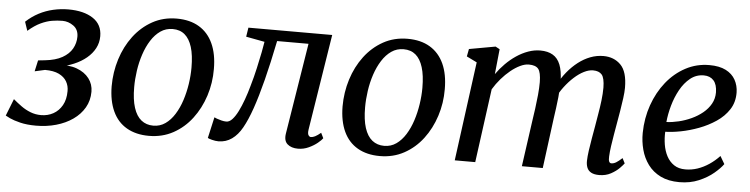

<svg xmlns="http://www.w3.org/2000/svg" viewBox="-40 -741 3630 929"><g transform="rotate(5 1775.0 -277.0)"><path d="M153 9.5Q108 9.5 75.8 1.5Q43.5 -6.5 25 -15.2Q6.5 -24 3 -26.5L35.5 -109Q55 -92.5 75.8 -77.5Q96.5 -62.5 120.8 -53Q145 -43.5 172.5 -43.5Q205 -43.5 231.8 -58.2Q258.5 -73 274.5 -101.2Q290.5 -129.5 290.5 -170Q291 -195.5 278.8 -216.8Q266.5 -238 240.8 -250.5Q215 -263 173 -263L123.5 -252L135.5 -306L168.5 -309.5Q220 -315 252.2 -333.2Q284.5 -351.5 299.8 -378.5Q315 -405.5 315 -436.5Q315 -471.5 290.2 -489.2Q265.5 -507 236.5 -507Q212.5 -507 186.5 -502.8Q160.5 -498.5 132 -485.2Q103.5 -472 71 -444L56.5 -487Q85 -513.5 118 -530.8Q151 -548 187.2 -556.2Q223.5 -564.5 260.5 -564.5Q335.5 -564.5 380.2 -535Q425 -505.5 425 -448.5Q425 -417 410.8 -390Q396.5 -363 371 -341.8Q345.5 -320.5 310.8 -305.8Q276 -291 236 -283.5L231.5 -292Q285.5 -298 324.5 -283.8Q363.5 -269.5 384.8 -241.5Q406 -213.5 406 -177.5Q406 -134.5 386 -100Q366 -65.5 331 -41Q296 -16.5 250.2 -3.5Q204.5 9.5 153 9.5Z M786.5 -566Q851 -566 895.5 -539.2Q940 -512.5 963.2 -461.8Q986.5 -411 986.5 -338.5Q987 -271 966.8 -208.2Q946.5 -145.5 909 -96Q871.5 -46.5 818.8 -17.8Q766 11 701 11Q638 11 593 -15Q548 -41 524.8 -91.2Q501.5 -141.5 501 -212.5Q501 -281 521 -344.5Q541 -408 578.5 -457.8Q616 -507.5 668.8 -536.8Q721.5 -566 786.5 -566ZM771.5 -514Q738.5 -514 712.5 -496Q686.5 -478 667 -447.2Q647.5 -416.5 634.8 -378Q622 -339.5 616 -298Q610 -256.5 610 -218Q610 -157.5 622.8 -118Q635.5 -78.5 659.8 -59.2Q684 -40 718 -40Q750.5 -40 776.2 -58Q802 -76 821.2 -106.8Q840.5 -137.5 853 -176Q865.5 -214.5 871.8 -255.8Q878 -297 878 -335.5Q878 -396 865.8 -435.2Q853.5 -474.5 830.2 -494.2Q807 -514 771.5 -514Z M1468.5 -87Q1465.5 -67 1470.8 -59.2Q1476 -51.5 1482.5 -51.5Q1491.5 -51.5 1503 -57.2Q1514.5 -63 1530.5 -76.5L1543 -51Q1537 -42 1519.5 -27.5Q1502 -13 1477.2 -1.5Q1452.5 10 1425 10Q1392.5 10 1373.8 -6.5Q1355 -23 1361 -59L1432 -500H1279.5Q1257.5 -391 1236.5 -308.5Q1215.5 -226 1195 -167Q1174.5 -108 1153 -70Q1132.5 -33 1103.8 -12.5Q1075 8 1038.5 8Q1024.5 8 1007 3.5Q989.5 -1 986.5 -4L1009.5 -106Q1012.5 -104 1022.2 -100.5Q1032 -97 1044.5 -93.8Q1057 -90.5 1068.5 -90.5Q1083.5 -90.5 1097.5 -105.8Q1111.5 -121 1124.5 -147Q1137.5 -173 1149.2 -205.5Q1161 -238 1170.5 -273Q1183.5 -317.5 1193.2 -361Q1203 -404.5 1209.8 -439.2Q1216.5 -474 1219 -491L1128.5 -508L1135.5 -552.5H1542.5Z M1908 -566Q1972.5 -566 2017 -539.2Q2061.5 -512.5 2084.8 -461.8Q2108 -411 2108 -338.5Q2108.5 -271 2088.2 -208.2Q2068 -145.5 2030.5 -96Q1993 -46.5 1940.2 -17.8Q1887.5 11 1822.5 11Q1759.5 11 1714.5 -15Q1669.5 -41 1646.2 -91.2Q1623 -141.5 1622.5 -212.5Q1622.5 -281 1642.5 -344.5Q1662.5 -408 1700 -457.8Q1737.5 -507.5 1790.2 -536.8Q1843 -566 1908 -566ZM1893 -514Q1860 -514 1834 -496Q1808 -478 1788.5 -447.2Q1769 -416.5 1756.2 -378Q1743.5 -339.5 1737.5 -298Q1731.5 -256.5 1731.5 -218Q1731.5 -157.5 1744.2 -118Q1757 -78.5 1781.2 -59.2Q1805.5 -40 1839.5 -40Q1872 -40 1897.8 -58Q1923.5 -76 1942.8 -106.8Q1962 -137.5 1974.5 -176Q1987 -214.5 1993.2 -255.8Q1999.5 -297 1999.5 -335.5Q1999.5 -396 1987.2 -435.2Q1975 -474.5 1951.8 -494.2Q1928.5 -514 1893 -514Z M2355.5 -554.5 2343 -432.5Q2362 -459.5 2385.8 -483.5Q2409.5 -507.5 2437 -526Q2464.5 -544.5 2493.8 -555Q2523 -565.5 2552.5 -565.5Q2589 -565.5 2613.2 -551.2Q2637.5 -537 2649.8 -506.2Q2662 -475.5 2663 -425.5Q2663 -420.5 2662.8 -414.5Q2662.5 -408.5 2662 -402.5Q2661.5 -396.5 2661 -389.5L2645.5 -409Q2663 -442.5 2686.5 -471Q2710 -499.5 2737.5 -520.8Q2765 -542 2795.8 -553.8Q2826.5 -565.5 2859 -565.5Q2910.5 -565.5 2943.2 -532.5Q2976 -499.5 2976 -421.5Q2976 -401 2972 -370.8Q2968 -340.5 2962.5 -307.5Q2957 -274.5 2952 -246.5Q2947.5 -220.5 2942.5 -191.5Q2937.5 -162.5 2933.5 -134.5Q2929.5 -106.5 2928.5 -84Q2927.5 -67 2931 -59.2Q2934.5 -51.5 2942 -51.5Q2953 -51.5 2964.8 -58.5Q2976.5 -65.5 2994 -81.5L3006.5 -57Q3001.5 -49.5 2985.5 -33.2Q2969.5 -17 2944.8 -3.5Q2920 10 2888 10Q2863.5 10 2849 2Q2834.5 -6 2828.8 -20.5Q2823 -35 2823.5 -54Q2824 -74.5 2828 -103.2Q2832 -132 2837.5 -163.2Q2843 -194.5 2848 -223Q2852.5 -251 2858.2 -284Q2864 -317 2868 -350.5Q2872 -384 2872 -413Q2871.5 -459.5 2857.8 -475.8Q2844 -492 2815 -492Q2794.5 -492 2771 -480.2Q2747.5 -468.5 2724 -447.2Q2700.5 -426 2679.5 -398.2Q2658.5 -370.5 2643.5 -338L2662.5 -398Q2661.5 -375 2658.8 -348.2Q2656 -321.5 2652.5 -295Q2649 -268.5 2645.5 -245L2613.5 0H2512L2543 -221Q2547.5 -249.5 2552 -283.2Q2556.5 -317 2559.8 -350.5Q2563 -384 2563 -412.5Q2562.5 -460.5 2549.2 -476.8Q2536 -493 2503 -493Q2483.5 -493 2461 -482.2Q2438.5 -471.5 2415.5 -452.8Q2392.5 -434 2371.5 -409.8Q2350.5 -385.5 2334 -358L2285.5 0H2186L2250.5 -481.5L2200.5 -506L2207.5 -542.5L2335 -565.5Z M3487 -95.5Q3473 -75.5 3443.5 -50.5Q3414 -25.5 3371.8 -7.5Q3329.5 10.5 3277.5 10.5Q3224 10.5 3186 -8.2Q3148 -27 3124.5 -59Q3101 -91 3090.5 -130.8Q3080 -170.5 3080.5 -211.5Q3081.5 -283.5 3104 -347.5Q3126.5 -411.5 3166 -460.8Q3205.5 -510 3258.5 -538.2Q3311.5 -566.5 3373.5 -566.5Q3422.5 -566.5 3453.8 -550.5Q3485 -534.5 3500.2 -507Q3515.5 -479.5 3516 -445.5Q3516.5 -398.5 3493.5 -363Q3470.5 -327.5 3432.5 -302Q3394.5 -276.5 3350.5 -260Q3306.5 -243.5 3263.5 -235.2Q3220.5 -227 3188.5 -226.5Q3187 -195 3192 -164.2Q3197 -133.5 3210.2 -108.5Q3223.5 -83.5 3245.8 -68.5Q3268 -53.5 3301 -53.5Q3331.5 -53.5 3360.2 -63.2Q3389 -73 3415.8 -91Q3442.5 -109 3465 -133ZM3351 -514.5Q3314 -514.5 3285.5 -491.5Q3257 -468.5 3237 -432.2Q3217 -396 3205.2 -354Q3193.5 -312 3190 -274Q3218 -275 3249.5 -282.5Q3281 -290 3310.8 -303.8Q3340.5 -317.5 3364.5 -337.2Q3388.5 -357 3402.5 -382Q3416.5 -407 3416.5 -437.5Q3416 -476 3398.8 -495.2Q3381.5 -514.5 3351 -514.5Z"/></g></svg>

Font: Merriweather 24pt
Style: Italic
Weight: 400
Italic angle: -7.8°
Designer: Eben Sorkin
Foundry: Eben Sorkin
Version: Version 2.101